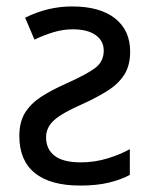

<svg xmlns="http://www.w3.org/2000/svg" viewBox="-20 -566 468 596"><path d="M204 -546Q290 -546 337 -509Q384 -472 384 -406Q384 -363 366 -334.5Q348 -306 315 -285Q282 -264 236 -243Q172 -215 147.5 -192.5Q123 -170 123 -140Q123 -103 149.5 -82.5Q176 -62 231 -62Q274 -62 314.5 -74.5Q355 -87 383 -103V-23Q355 -8 317.5 1Q280 10 229 10Q136 10 88 -29Q40 -68 40 -144Q40 -187 57.5 -215.5Q75 -244 107 -265Q139 -286 184 -306Q249 -335 275.5 -355Q302 -375 302 -409Q302 -439 277 -457Q252 -475 205 -475Q176 -475 146 -466Q116 -457 87 -443L58 -511Q92 -528 128.5 -537Q165 -546 204 -546Z"/></svg>

Font: Noto Sans SemiCondensed
Style: Regular
Weight: 400
Width: 4
Designer: Monotype Design Team
Foundry: Monotype Imaging Inc.
Version: Version 2.013; ttfautohint (v1.8.4.7-5d5b)